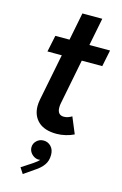

<svg xmlns="http://www.w3.org/2000/svg" viewBox="-141 -741 681 1074"><g transform="rotate(15 199.5 -204.0)"><path d="M87.9 -117.2Q87.9 -133.8 91.8 -154.3L145.5 -425.3H62.5L82.5 -521H164.6L196.3 -681.2H311.5L279.8 -521H399.4L379.9 -425.3H261.2L210 -165Q207.5 -153.3 207.5 -140.1Q207.5 -118.2 217 -107.2Q226.6 -96.2 245.1 -96.2Q257.3 -96.2 269.8 -100.6Q282.2 -105 291 -110.8L330.1 -16.6Q310.1 -6.3 283.2 0.2Q256.3 6.8 230 6.8Q160.2 6.8 124 -27.1Q87.9 -61 87.9 -117.2ZM84.5 239.3 140.1 203.1 149.4 196.8Q171.4 182.1 180.2 170.9Q174.3 171.9 170.4 171.9Q157.2 171.9 144.3 164.3Q131.3 156.7 123 143.8Q114.7 130.9 114.7 115.2Q114.7 93.3 131.3 77.4Q147.9 61.5 171.4 61.5Q196.3 61.5 214.1 79.6Q231.9 97.7 231.9 128.9Q231.9 164.1 214.1 188.2Q196.3 212.4 166.5 231.4L106.4 272.9Z"/></g></svg>

Font: Reddit Sans Fudge SmBold Italic
Style: Regular
Weight: 600
Italic angle: -11.25°
Designer: Stephen Hutchings
Version: Version 1.013